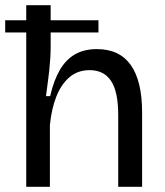

<svg xmlns="http://www.w3.org/2000/svg" viewBox="-26 -719 635 739"><path d="M-6 -641H353V-594H-6ZM75 0V-307V-699H169V-539Q169 -518 167.5 -494.5Q166 -471 163.5 -447Q161 -423 157.5 -398.5Q154 -374 151 -349H167Q181 -410 204.5 -450Q228 -490 263 -510Q298 -530 347 -530Q434 -530 477.5 -468.5Q521 -407 521 -285V0H429V-276Q429 -366 401.5 -407.5Q374 -449 319 -449Q273 -449 241 -421.5Q209 -394 190.5 -346.5Q172 -299 166 -237V0Z"/></svg>

Font: Bricolage Grotesque 20pt
Style: Regular
Weight: 400
Version: Version 1.001;gftools[0.9.33.dev8+g029e19f]